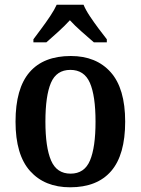

<svg xmlns="http://www.w3.org/2000/svg" viewBox="-20 -786 599 816"><path d="M278 10Q170 10 108 -59Q46 -128 46 -269Q46 -410 105.5 -479Q165 -548 281 -548Q389 -548 450.5 -479Q512 -410 512 -269Q512 -128 452.5 -59Q393 10 278 10ZM280 -48Q339 -48 362.5 -104Q386 -160 386 -269Q386 -379 362 -434Q338 -489 279 -489Q220 -489 196.5 -434Q173 -379 173 -269Q173 -160 197 -104Q221 -48 280 -48ZM122 -619Q136 -638 155.5 -664Q175 -690 193 -717Q211 -744 221 -766H335Q344 -744 362 -717Q380 -690 399.5 -664Q419 -638 434 -619V-606H379Q357 -625 327.5 -651Q298 -677 277 -700Q256 -677 227.5 -651Q199 -625 177 -606H122Z"/></svg>

Font: Noto Serif Bengali SemiCondensed SemiBold
Style: Regular
Weight: 600
Width: 4
Designer: Juan Bruce, Universal Thirst, Indian Type Foundry and the Monotype Design Team.
Foundry: Monotype Imaging Inc.
Version: Version 2.003; ttfautohint (v1.8.4.7-5d5b)